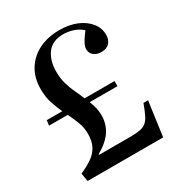

<svg xmlns="http://www.w3.org/2000/svg" viewBox="-174 -857 915 977"><g transform="rotate(-30 284.0 -368.5)"><path d="M57 0 49 -48Q90 -66 119 -86Q148 -106 163.5 -135Q179 -164 179 -207Q179 -244 166.5 -276.5Q154 -309 138 -342H28L32 -372H123Q108 -405 96 -441.5Q84 -478 84 -523Q84 -590 114 -638Q144 -686 196 -711.5Q248 -737 316 -737Q374 -737 417.5 -718.5Q461 -700 486 -668.5Q511 -637 511 -598Q511 -568 494.5 -550.5Q478 -533 448 -533Q420 -533 403 -547Q386 -561 386 -584Q386 -593 389.5 -603.5Q393 -614 403 -630Q413 -646 431 -670Q409 -690 380.5 -699.5Q352 -709 322 -709Q259 -709 228 -668Q197 -627 197 -560Q197 -521 206.5 -488.5Q216 -456 229.5 -428Q243 -400 254 -372H430V-342H267Q275 -322 280.5 -300.5Q286 -279 286 -254Q286 -205 260 -164.5Q234 -124 174 -90L176 -86H359Q392 -86 414 -90Q436 -94 450.5 -105.5Q465 -117 476.5 -140.5Q488 -164 502 -202H529L501 0Z"/></g></svg>

Font: Literata 60pt Medium
Style: Regular
Weight: 500
Designer: Latin by Veronika Burian and Jose Scaglione. Greek by Irene Vlachou. Cyrillic by Vera Evstafieva.
Foundry: TypeTogether
Version: Version 3.103;gftools[0.9.29]